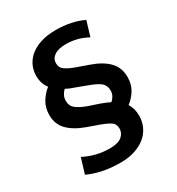

<svg xmlns="http://www.w3.org/2000/svg" viewBox="-172 -753 860 933"><g transform="rotate(-30 258.5 -286.0)"><path d="M78 -49Q145 -14 221 -14Q268 -14 289 -31.5Q310 -49 310 -75Q310 -101 290 -114Q270 -127 221 -144L173 -161Q112 -183 79.5 -216.5Q47 -250 47 -301Q47 -342 66 -373Q85 -404 111 -424Q87 -454 87 -498Q87 -529 100 -556Q113 -583 137.5 -602.5Q162 -622 197.5 -633Q233 -644 278 -644Q323 -644 362.5 -636Q402 -628 434 -612L409 -529Q377 -546 347.5 -553Q318 -560 289 -560Q246 -560 223.5 -544.5Q201 -529 201 -503Q201 -490 205.5 -481Q210 -472 221 -464Q232 -456 250 -448Q268 -440 295 -431L343 -414Q403 -393 436 -359Q469 -325 469 -272Q469 -230 449.5 -199.5Q430 -169 405 -151Q424 -121 424 -81Q424 -48 410.5 -19.5Q397 9 372.5 29Q348 49 313 60.5Q278 72 235 72Q178 72 133 62.5Q88 53 52 36ZM365 -256Q365 -285 346.5 -300.5Q328 -316 284 -332L228 -353Q214 -358 200.5 -363Q187 -368 176 -375Q165 -365 158 -351.5Q151 -338 151 -321Q151 -292 171.5 -276Q192 -260 230 -246L287 -227Q301 -222 314.5 -216.5Q328 -211 340 -205Q351 -215 358 -227.5Q365 -240 365 -256Z"/></g></svg>

Font: Mukta Malar SemiBold
Style: Regular
Weight: 600
Designer: Aadarsh Rajan, Girish Dalvi, Yashodeep Gholap
Foundry: Ek Type
Version: Version 2.538;PS 1.000;hotconv 16.6.51;makeotf.lib2.5.65220;